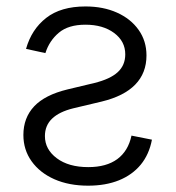

<svg xmlns="http://www.w3.org/2000/svg" viewBox="-20 -570 551 601"><path d="M61.5 -417Q78.6 -478 124.5 -513.9Q170.4 -549.8 247.6 -549.8Q303.2 -549.8 346.2 -530.5Q389.2 -511.2 413.8 -476.6Q438.5 -441.9 438.5 -396.5Q438.5 -341.3 403.3 -305.2Q368.2 -269 297.9 -252L209.5 -231Q165.5 -220.2 143.1 -198.7Q120.6 -177.2 120.6 -144Q120.6 -102.5 157.7 -74.7Q194.8 -46.9 256.3 -46.9Q313 -46.9 347.2 -72Q381.3 -97.2 391.6 -145.5L455.6 -132.8Q446.8 -86.4 420.4 -54.4Q394 -22.5 352.3 -5.6Q310.5 11.2 255.9 11.2Q195.8 11.2 150.1 -9Q104.5 -29.3 78.9 -65.2Q53.2 -101.1 53.2 -147.5Q53.2 -201.2 86.9 -237.1Q120.6 -272.9 190.9 -290L274.9 -310.1Q324.7 -322.3 348.4 -344Q372.1 -365.7 372.1 -399.9Q372.1 -440.9 337.2 -466.8Q302.2 -492.7 247.6 -492.7Q193.8 -492.7 164.1 -467.5Q134.3 -442.4 122.1 -403.8Z"/></svg>

Font: Inter 16pt Light
Style: Regular
Weight: 300
Version: Version 4.001;git-66647c0bb